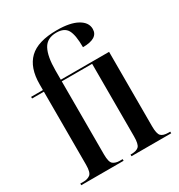

<svg xmlns="http://www.w3.org/2000/svg" viewBox="-182 -893 942 1013"><g transform="rotate(-30 289.0 -386.5)"><path d="M17 0H275V-10H256Q233 -10 217.5 -21.5Q202 -33 202 -81V-526H387V-84Q387 -38 374 -24Q361 -10 328 -10H323V0H565V-10H554Q522 -10 509 -23.5Q496 -37 496 -83V-536H202V-592Q202 -677 225 -720Q248 -763 305 -763Q354 -763 371.5 -731.5Q389 -700 389 -626Q482 -626 482 -684Q482 -724 438 -748.5Q394 -773 314 -773Q198 -773 145.5 -722.5Q93 -672 93 -571V-536H21V-526H93V-81Q93 -33 76.5 -21.5Q60 -10 38 -10H17Z"/></g></svg>

Font: Noto Serif Display Condensed Semi
Style: Regular
Weight: 600
Width: 3
Designer: Monotype Design Team
Foundry: Monotype Imaging Inc.
Version: Version 1.900